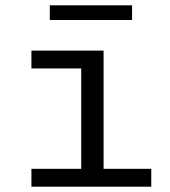

<svg xmlns="http://www.w3.org/2000/svg" viewBox="-20 -701 640 721"><path d="M285 0V-444H98V-511H369V0ZM98 0V-67H548V0ZM167 -626V-681H476V-626Z"/></svg>

Font: Chivo Mono Light
Style: Regular
Weight: 300
Monospace: yes
Designer: Hector Gatti
Foundry: Omnibus-Type
Version: Version 1.008